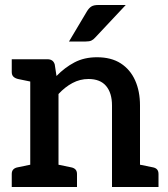

<svg xmlns="http://www.w3.org/2000/svg" viewBox="-20 -748 670 768"><path d="M101 0V-511H170Q193 -511 199 -490L206 -444Q239 -478 278 -498.5Q317 -519 368 -519Q425 -519 463 -494.5Q501 -470 520.5 -426.5Q540 -383 540 -326V0H428V-326Q428 -376 404.5 -404Q381 -432 334 -432Q300 -432 270 -416Q240 -400 214 -372V0ZM27 0V-52Q27 -64 33.5 -70.5Q40 -77 52 -79L115 -92L127 0ZM188 0 200 -92 263 -79Q275 -77 281.5 -70.5Q288 -64 288 -52V0ZM514 0 526 -92 590 -79Q602 -77 608 -70.5Q614 -64 614 -52V0ZM127 -511 115 -419 52 -432Q40 -435 33.5 -441.5Q27 -448 27 -460V-511ZM256 -582 328 -703Q336 -716 345.5 -722Q355 -728 373 -728H483L361 -598Q353 -589 345 -585.5Q337 -582 323 -582Z"/></svg>

Font: Aleo SemiBold
Style: Regular
Weight: 600
Designer: Alessio Laiso
Foundry: Alessio Laiso
Version: Version 2.001;gftools[0.9.29]